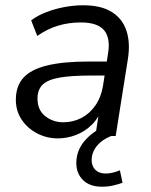

<svg xmlns="http://www.w3.org/2000/svg" viewBox="-20 -515 570 727"><path d="M199 9Q157 9 120.5 -10Q84 -29 62 -62Q40 -95 40 -137Q40 -189 68.5 -220.5Q97 -252 158 -267Q219 -282 315 -282H395L387 -229H326Q249 -229 204.5 -221Q160 -213 141 -194Q122 -175 122 -142Q122 -98 151.5 -75Q181 -52 219 -52Q256 -52 287.5 -68Q319 -84 341 -115.5Q363 -147 370 -190L389 -312Q399 -370 374.5 -400Q350 -430 286 -430Q241 -430 200.5 -418Q160 -406 121 -379L98 -438Q122 -456 154 -468.5Q186 -481 222.5 -488Q259 -495 295 -495Q363 -495 403.5 -469.5Q444 -444 459 -398Q474 -352 464 -290L418 0H341L358 -110H368Q355 -70 328.5 -43.5Q302 -17 268 -4Q234 9 199 9ZM366 192Q320 192 294.5 167Q269 142 269 102Q269 56 299.5 19.5Q330 -17 376 -36L401 0Q376 10 359.5 24.5Q343 39 335 56Q327 73 327 91Q327 114 341 128Q355 142 380 142Q393 142 406 139Q419 136 434 130L444 177Q428 183 408 187.5Q388 192 366 192Z"/></svg>

Font: Nunito Sans 12pt ExtraLight 12pt
Style: Italic
Weight: 400
Italic angle: -9°
Version: Version 3.101;gftools[0.9.27]